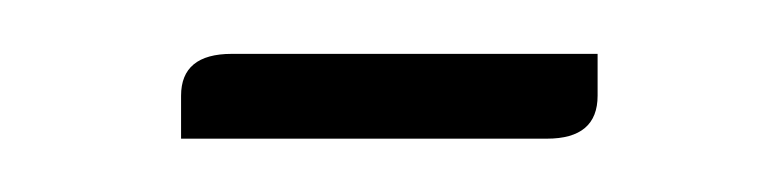

<svg xmlns="http://www.w3.org/2000/svg" viewBox="-20 -426 292 72"><path d="M47.9 -374V-390.1Q47.9 -405.8 66.9 -405.8H204.1V-390.1Q204.1 -374 185.1 -374Z"/></svg>

Font: Hhenum
Style: Regular
Weight: 400
Designer: T. Christopher White
Version: Version 1.0